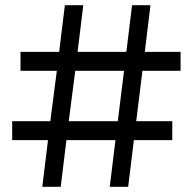

<svg xmlns="http://www.w3.org/2000/svg" viewBox="-20 -720 743 740"><path d="M27 -180H165L143 0H214L236 -180H425L403 0H474L496 -180H644V-253H505L529 -447H676V-520H538L560 -700H489L467 -520H279L301 -700H230L208 -520H59V-447H199L174 -253H27ZM245 -253 270 -447H458L434 -253Z"/></svg>

Font: Malon Grotesk Med
Style: Regular
Weight: 500
Designer: Julieta Ulanovsky
Foundry: Julieta Ulanovsky
Version: Version 7.200